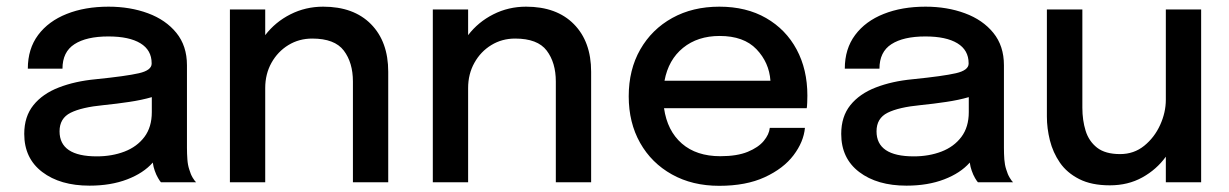

<svg xmlns="http://www.w3.org/2000/svg" viewBox="-20 -560 3777 590"><path d="M255 10.5Q165 10.5 109.8 -31.5Q54.5 -73.5 54.5 -148.5Q54.5 -202 82.8 -237Q111 -272 160.8 -291.2Q210.5 -310.5 274 -316.5Q368 -326 407 -335Q446 -344 446 -364.5V-365.5Q446 -406 411.5 -427Q377 -448 313 -448Q245.5 -448 208.8 -424.2Q172 -400.5 172 -349H65.5Q65.5 -410 97.2 -452.5Q129 -495 185 -517.2Q241 -539.5 313.5 -539.5Q380 -539.5 434.8 -519.2Q489.5 -499 522 -459Q554.5 -419 554.5 -359.5V-106Q554.5 -87.5 555.8 -70.2Q557 -53 561.5 -39.5Q566 -24 572.2 -13.8Q578.5 -3.5 582.5 0H474.5Q471.5 -3 465.8 -12.8Q460 -22.5 455.5 -35.5Q451.5 -46.5 449.5 -60.5Q421 -28 370.8 -8.8Q320.5 10.5 255 10.5ZM277.5 -79.5Q324 -79.5 362.5 -94.2Q401 -109 423.8 -139.2Q446.5 -169.5 446.5 -215.5V-261.5Q415.5 -252.5 377 -246.8Q338.5 -241 298.5 -237Q231 -230.5 197 -213.5Q163 -196.5 163 -156.5Q163 -79.5 277.5 -79.5Z M686.5 0V-531H795V-452Q826 -492.5 872.5 -516Q919 -539.5 973 -539.5Q1067 -539.5 1120 -485.8Q1173 -432 1173 -339.5V0H1064.5V-309.5Q1064.5 -367.5 1036.5 -404.5Q1008.5 -441.5 939.5 -441.5Q899 -441.5 866.2 -421.5Q833.5 -401.5 814.2 -367Q795 -332.5 795 -289.5V0Z M1310 0V-531H1418.5V-452Q1449.5 -492.5 1496 -516Q1542.5 -539.5 1596.5 -539.5Q1690.5 -539.5 1743.5 -485.8Q1796.5 -432 1796.5 -339.5V0H1688V-309.5Q1688 -367.5 1660 -404.5Q1632 -441.5 1563 -441.5Q1522.5 -441.5 1489.8 -421.5Q1457 -401.5 1437.8 -367Q1418.5 -332.5 1418.5 -289.5V0Z M2453.5 -167Q2449.5 -124 2418.5 -83Q2387.5 -42 2330 -15.5Q2272.5 11 2190 11Q2107.5 11 2044.8 -24Q1982 -59 1947 -121Q1912 -183 1912 -264Q1912 -346 1947.5 -408Q1983 -470 2045.8 -504.8Q2108.5 -539.5 2190.5 -539.5Q2273.5 -539.5 2334.2 -504.5Q2395 -469.5 2428 -408Q2461 -346.5 2461 -266.5Q2461 -257.5 2460.5 -244.8Q2460 -232 2459 -227.5H2020.5Q2030.5 -158 2075.2 -119Q2120 -80 2193.5 -80Q2245 -80 2277.8 -93.5Q2310.5 -107 2327 -127Q2343.5 -147 2345.5 -167ZM2191.5 -449.5Q2124 -449.5 2079 -413Q2034 -376.5 2022 -312H2347.5Q2343.5 -368 2304.5 -408.8Q2265.5 -449.5 2191.5 -449.5Z M2765.5 10.5Q2675.5 10.5 2620.2 -31.5Q2565 -73.5 2565 -148.5Q2565 -202 2593.2 -237Q2621.5 -272 2671.2 -291.2Q2721 -310.5 2784.5 -316.5Q2878.5 -326 2917.5 -335Q2956.5 -344 2956.5 -364.5V-365.5Q2956.5 -406 2922 -427Q2887.5 -448 2823.5 -448Q2756 -448 2719.2 -424.2Q2682.5 -400.5 2682.5 -349H2576Q2576 -410 2607.8 -452.5Q2639.5 -495 2695.5 -517.2Q2751.5 -539.5 2824 -539.5Q2890.5 -539.5 2945.2 -519.2Q3000 -499 3032.5 -459Q3065 -419 3065 -359.5V-106Q3065 -87.5 3066.2 -70.2Q3067.5 -53 3072 -39.5Q3076.5 -24 3082.8 -13.8Q3089 -3.5 3093 0H2985Q2982 -3 2976.2 -12.8Q2970.5 -22.5 2966 -35.5Q2962 -46.5 2960 -60.5Q2931.5 -28 2881.2 -8.8Q2831 10.5 2765.5 10.5ZM2788 -79.5Q2834.5 -79.5 2873 -94.2Q2911.5 -109 2934.2 -139.2Q2957 -169.5 2957 -215.5V-261.5Q2926 -252.5 2887.5 -246.8Q2849 -241 2809 -237Q2741.5 -230.5 2707.5 -213.5Q2673.5 -196.5 2673.5 -156.5Q2673.5 -79.5 2788 -79.5Z M3390.5 9.5Q3334 9.5 3296.2 -9.8Q3258.5 -29 3237 -60.2Q3215.5 -91.5 3206.2 -128.8Q3197 -166 3197 -201.5V-531H3306V-229Q3306 -190.5 3316 -158.2Q3326 -126 3351.2 -106.2Q3376.5 -86.5 3422 -86.5Q3464.5 -86.5 3496 -112Q3527.5 -137.5 3545 -176Q3562.5 -214.5 3562.5 -253.5V-531H3671V0H3562.5V-78.5Q3534 -39 3490.2 -14.8Q3446.5 9.5 3390.5 9.5Z"/></svg>

Font: Epilogue Medium
Style: Regular
Weight: 500
Designer: Tyler Finck
Foundry: Etcetera Type Co
Version: Version 2.111; ttfautohint (v1.8.3)